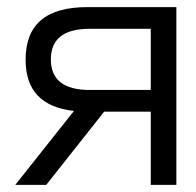

<svg xmlns="http://www.w3.org/2000/svg" viewBox="-20 -520 551 540"><path d="M476 -500H226C109 -500 52 -451 52 -352C52 -266 97 -218 188 -208L23 0H110L273 -206H404V0H476ZM123 -353C123 -410 159 -439 232 -439H404V-267H232C159 -267 123 -296 123 -353Z"/></svg>

Font: LT Wave Alt Light
Style: Regular
Weight: 300
Designer: Daniel Lyons
Version: Version 2.5 (Glyphs App)